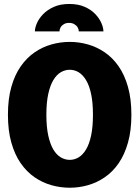

<svg xmlns="http://www.w3.org/2000/svg" viewBox="-20 -912 690 944"><path d="M323 11Q277 11 232.8 -1.5Q188.5 -14 150 -40.5Q111.5 -67 82 -109.2Q52.5 -151.5 35.8 -210.8Q19 -270 19 -348Q19 -425.5 35.8 -484.8Q52.5 -544 82 -586Q111.5 -628 150 -654.5Q188.5 -681 232.8 -693.5Q277 -706 323 -706Q368.5 -706 412.5 -693.5Q456.5 -681 495.2 -654.5Q534 -628 563.2 -586Q592.5 -544 609.2 -484.8Q626 -425.5 626 -348Q626 -270 609.2 -210.8Q592.5 -151.5 563.2 -109.2Q534 -67 495.2 -40.5Q456.5 -14 412.5 -1.5Q368.5 11 323 11ZM323 -126Q346 -126 366.5 -138.2Q387 -150.5 403 -177Q419 -203.5 428 -245.8Q437 -288 437 -348Q437 -407.5 428 -449.8Q419 -492 403 -518.2Q387 -544.5 366.5 -556.8Q346 -569 323 -569Q300 -569 279 -556.8Q258 -544.5 242.2 -518.2Q226.5 -492 217.2 -449.8Q208 -407.5 208 -348Q208 -288 217.2 -245.8Q226.5 -203.5 242.2 -177Q258 -150.5 279 -138.2Q300 -126 323 -126ZM320.5 -892.5Q365 -892.5 396.8 -878.2Q428.5 -864 448.8 -842.5Q469 -821 478.8 -798Q488.5 -775 488.5 -757.5H367.5Q367.5 -768 361.8 -777.5Q356 -787 345.2 -793.2Q334.5 -799.5 319.5 -799.5Q304.5 -799.5 294 -793.2Q283.5 -787 278 -777.5Q272.5 -768 272.5 -757.5H151.5Q151.5 -775 161.5 -798Q171.5 -821 192.2 -842.5Q213 -864 244.8 -878.2Q276.5 -892.5 320.5 -892.5Z"/></svg>

Font: Trispace Thin ExtraBold
Style: Regular
Weight: 800
Version: Version 1.210